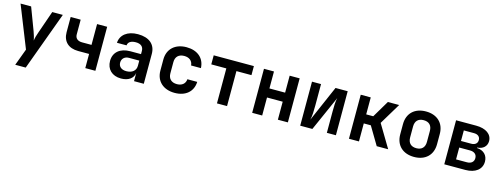

<svg xmlns="http://www.w3.org/2000/svg" viewBox="-18 -1348 6036 2317"><g transform="rotate(15 3000.0 -190.0)"><path d="M165 180H296L564 -550H432L334 -269C322 -236 309 -193 305 -160C300 -193 286 -236 274 -269L168 -550H36L243 -30Z M992 0H1118V-550H992V-290H874C819 -290 787 -318 787 -366V-550H662V-360C662 -245 734 -177 855 -177H992Z M1439 10C1531 10 1592 -33 1601 -103V0H1723V-373C1723 -491 1642 -560 1502 -560C1370 -560 1287 -493 1282 -394H1402C1405 -436 1442 -459 1501 -459C1565 -459 1598 -429 1598 -376V-337H1464C1336 -337 1258 -269 1258 -162C1258 -59 1327 10 1439 10ZM1479 -92C1417 -92 1381 -124 1381 -174C1381 -222 1415 -256 1470 -256H1598V-191C1598 -131 1552 -92 1479 -92Z M2109 10C2246 10 2335 -66 2340 -189H2217C2213 -132 2171 -99 2109 -99C2041 -99 2000 -137 2000 -206V-345C2000 -413 2041 -451 2109 -451C2171 -451 2213 -418 2217 -361H2340C2335 -484 2246 -560 2109 -560C1967 -560 1875 -476 1875 -344V-206C1875 -74 1967 10 2109 10Z M2637 0H2763V-437H2951V-550H2449V-437H2637Z M3077 0H3202V-225H3398V0H3523V-550H3398V-338H3202V-550H3077Z M3677 0H3829L4023 -437C4011 -394 4010 -326 4010 -267V0H4123V-550H3971L3776 -102C3789 -151 3790 -224 3790 -284V-550H3677Z M4286 0H4411V-225H4499L4633 0H4776L4606 -284L4766 -550H4625L4499 -338H4411V-550H4286Z M5100 9C5241 9 5330 -76 5330 -211V-339C5330 -474 5241 -559 5100 -559C4959 -559 4870 -474 4870 -339V-211C4870 -76 4959 9 5100 9ZM5100 -100C5034 -100 4995 -137 4995 -207V-343C4995 -413 5034 -450 5100 -450C5166 -450 5205 -413 5205 -343V-207C5205 -137 5166 -100 5100 -100Z M5477 0H5741C5864 0 5943 -61 5943 -157C5943 -236 5891 -288 5808 -292V-298C5879 -301 5927 -345 5927 -409C5927 -495 5850 -550 5729 -550H5477ZM5599 -324V-456H5726C5775 -456 5804 -431 5804 -390C5804 -349 5775 -324 5726 -324ZM5599 -94V-242H5733C5788 -242 5820 -214 5820 -168C5820 -122 5788 -94 5733 -94Z"/></g></svg>

Font: JetBrains Mono
Style: Bold
Weight: 558
Monospace: yes
Designer: Philipp Nurullin, Konstantin Bulenkov
Foundry: JetBrains
Version: Version 2.305